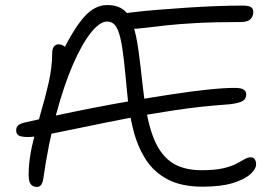

<svg xmlns="http://www.w3.org/2000/svg" viewBox="-20 -730 1072 758"><path d="M126 8Q116 8 108.5 3.5Q101 -1 97 -11Q93 -21 93 -39Q93 -95 107 -156Q121 -217 139.5 -279.5Q158 -342 172 -403Q186 -464 186 -520Q186 -536 192.5 -545.5Q199 -555 211 -555Q223 -555 233.5 -547.5Q244 -540 252 -526L223 -519Q271 -617 312.5 -663.5Q354 -710 403 -710Q444 -710 468 -691Q492 -672 505 -632.5Q518 -593 526.5 -532Q535 -471 544 -386Q556 -272 581 -199.5Q606 -127 652.5 -92.5Q699 -58 776 -58Q828 -58 860.5 -65.5Q893 -73 913 -83.5Q933 -94 945.5 -101.5Q958 -109 970 -109Q981 -109 986 -101Q991 -93 991 -81Q991 -63 968.5 -42.5Q946 -22 899.5 -7.5Q853 7 780 7Q697 7 642.5 -21.5Q588 -50 555.5 -100.5Q523 -151 506 -218Q489 -285 482 -363Q475 -440 469 -493.5Q463 -547 455 -580.5Q447 -614 435 -629.5Q423 -645 403 -645Q374 -645 338.5 -600.5Q303 -556 267.5 -474Q232 -392 201.5 -278Q171 -164 151 -25Q149 -10 143 -1Q137 8 126 8ZM90 -189Q74 -189 63.5 -191.5Q53 -194 48.5 -200Q44 -206 44 -216Q44 -227 50.5 -234Q57 -241 76 -246Q127 -258 196.5 -273Q266 -288 345 -303.5Q424 -319 506 -333Q588 -347 664 -358.5Q740 -370 802.5 -376.5Q865 -383 906 -383Q933 -383 942.5 -376Q952 -369 952 -357Q952 -335 928.5 -327Q905 -319 870 -317Q771 -310 671 -295Q571 -280 478.5 -262Q386 -244 307.5 -227.5Q229 -211 172.5 -200Q116 -189 90 -189ZM498 -616Q473 -616 459.5 -625Q446 -634 446 -650Q446 -662 452.5 -669Q459 -676 483 -679Q537 -686 598.5 -691Q660 -696 721.5 -700Q783 -704 838.5 -706Q894 -708 937 -708Q963 -708 971.5 -701.5Q980 -695 980 -683Q980 -666 969 -654.5Q958 -643 930 -643Q827 -643 754.5 -639Q682 -635 633 -629.5Q584 -624 552 -620Q520 -616 498 -616Z"/></svg>

Font: Shantell Sans Light
Style: Regular
Weight: 300
Designer: Stephen Nixon, Anya Danilova, Shantell Martin
Foundry: Arrow Type
Version: Version 1.011;[c5ecc13dd]